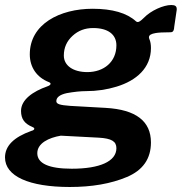

<svg xmlns="http://www.w3.org/2000/svg" viewBox="-58 -573 726 767"><path d="M221 174C309 174 385 161 449 134C513 107 545 61 545 -4C545 -89 485 -135 365 -142L223 -150C182 -153 167 -157 167 -169C167 -184 181 -195 209 -201C237 -206 263 -209 287 -209C328 -209 369 -215 408 -227C487 -251 545 -302 545 -381C545 -395 543 -407 539 -416C538 -419 537 -421 537 -424C537 -433 546 -438 564 -441C575 -443 594 -444 619 -444C620 -444 621 -444 622 -444C631 -444 637 -447 638 -466L648 -534C648 -535 648 -536 648 -537C648 -548 642 -553 626 -553C595 -553 545 -531 517 -502C502 -487 496 -485 492 -485C490 -485 487 -486 485 -488C449 -521 391 -538 312 -538C181 -538 61 -477 61 -356C61 -304 89 -264 137 -245C142 -243 144 -241 144 -238C144 -235 140 -231 131 -228C74 -208 26 -175 26 -130C26 -98 40 -79 71 -66C76 -64 79 -62 79 -59C79 -55 75 -52 67 -50C-3 -25 -38 10 -38 56C-38 131 58 174 221 174ZM291 -285C234 -285 197 -311 197 -351C197 -383 209 -409 232 -430C255 -451 282 -461 314 -461C374 -461 407 -435 407 -392C407 -325 356 -285 291 -285ZM229 101C137 101 91 80 91 39C91 -1 137 -23 185 -31L337 -23C388 -20 407 -8 407 19C407 72 340 101 229 101Z"/></svg>

Font: Libre Franklin
Style: Bold Italic
Weight: 700
Italic angle: -8°
Designer: Pablo Impallari, Rodrigo Fuenzalida
Foundry: Impallari Type
Version: Version 1.002; ttfautohint (v1.5)